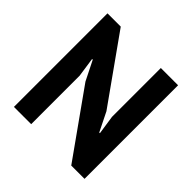

<svg xmlns="http://www.w3.org/2000/svg" viewBox="-183 -862 1023 1023"><g transform="rotate(45 328.5 -350.0)"><path d="M234 -365 179 -475H174L190 -365V0H60V-705H160L425 -332L478 -225H483L467 -332V-700H597V5H497Z"/></g></svg>

Font: PTSans
Style: Bold
Weight: 700
Designer: A.Korolkova, O.Umpeleva, V.Yefimov
Foundry: ParaType Ltd
Version: Version 2.003W OFL